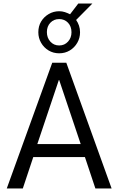

<svg xmlns="http://www.w3.org/2000/svg" viewBox="-20 -1057 664 1077"><path d="M18 0 273 -705H352L606 0H515L448 -201L485 -176H139L175 -201L108 0ZM310 -608 183 -230 168 -249H455L439 -230L312 -608ZM312 -758Q279 -758 252.5 -774Q226 -790 210.5 -817Q195 -844 195 -876Q195 -910 210.5 -936Q226 -962 253 -978Q280 -994 312 -994Q329 -994 344 -989Q359 -984 373 -977L419 -1037H498L407 -945Q417 -931 423 -913.5Q429 -896 429 -876Q429 -844 413.5 -817Q398 -790 371.5 -774Q345 -758 312 -758ZM312 -802Q342 -802 361.5 -823.5Q381 -845 381 -876Q381 -909 361.5 -929.5Q342 -950 312 -950Q282 -950 262.5 -929.5Q243 -909 243 -877Q243 -845 262.5 -823.5Q282 -802 312 -802Z"/></svg>

Font: Nunito Sans 10pt Condensed Medium
Style: Regular
Weight: 500
Width: 3
Designer: Vernon Adams
Foundry: Vernon Adams
Version: Version 3.101;gftools[0.9.27]